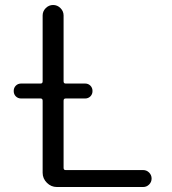

<svg xmlns="http://www.w3.org/2000/svg" viewBox="-20 -750 688 770"><path d="M243 -68H554Q568 -68 578 -58Q588 -48 588 -34Q588 -20 578 -10Q568 0 554 0H208Q185 0 168 -17Q151 -34 151 -57V-346Q151 -355 143 -355H65Q52 -355 43.5 -363.5Q35 -372 35 -385Q35 -398 43.5 -406.5Q52 -415 65 -415H143Q151 -415 151 -424V-688Q151 -705 163.5 -717.5Q176 -730 193 -730Q210 -730 222.5 -717.5Q235 -705 235 -688V-424Q235 -415 243 -415H321Q334 -415 342.5 -406.5Q351 -398 351 -385Q351 -372 342.5 -363.5Q334 -355 321 -355H243Q235 -355 235 -346V-77Q235 -68 243 -68Z"/></svg>

Font: Rounded Mplus 1c
Style: Regular
Weight: 400
Version: Version 1.059.20150529